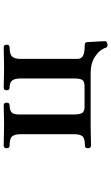

<svg xmlns="http://www.w3.org/2000/svg" viewBox="199 -712 602 1040"><g transform="rotate(-90 500.0 -192.0)"><path d="M782 89Q765 91 762 81Q750 45 713 21.5Q676 -2 625 -2H347Q330 -2 305.5 -1.5Q281 -1 260.5 -0.5Q240 0 232 0Q217 0 217 -17Q217 -33 232 -33Q270 -33 281.5 -46Q293 -59 293 -89V-383Q293 -413 281.5 -427Q270 -441 232 -441Q217 -441 217 -457Q217 -473 232 -473Q240 -473 260.5 -472.5Q281 -472 305.5 -471.5Q330 -471 347 -471Q365 -471 385.5 -471.5Q406 -472 424 -472.5Q442 -473 449 -473Q464 -473 464 -457Q464 -441 449 -441Q425 -441 412.5 -431Q400 -421 400 -393V-91Q400 -60 408.5 -47.5Q417 -35 442 -35H553Q579 -35 587 -47.5Q595 -60 595 -91V-381Q595 -413 584 -427Q573 -441 546 -441Q531 -441 531 -457Q531 -473 546 -473Q554 -473 571.5 -472.5Q589 -472 610 -471.5Q631 -471 648 -471Q665 -471 689 -471.5Q713 -472 734.5 -472.5Q756 -473 763 -473Q778 -473 778 -457Q778 -441 763 -441Q726 -441 713.5 -427Q701 -413 701 -383V-74Q701 -52 718.5 -43Q736 -34 775 -34Q792 -34 792 -19Q792 -13 793 1.5Q794 16 795 32.5Q796 49 796.5 61.5Q797 74 797 76Q798 81 793 84.5Q788 88 782 89Z"/></g></svg>

Font: Zen Old Mincho Black
Style: Regular
Weight: 900
Designer: Yoshimichi Ohira
Foundry: Positype
Version: Version 1.001